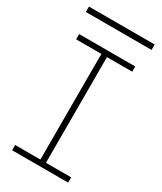

<svg xmlns="http://www.w3.org/2000/svg" viewBox="-208 -907 827 982"><g transform="rotate(30 205.5 -416.5)"><path d="M189 -18V-672H222V-18ZM40 0V-31H371V0ZM40 -655V-686H371V-655ZM401 -833V-801H13V-833Z"/></g></svg>

Font: BioRhyme ExtraLight
Style: Regular
Weight: 250
Designer: Aoife Mooney
Foundry: Aoife Mooney Type
Version: Version 1.600;gftools[0.9.33]